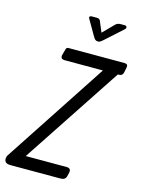

<svg xmlns="http://www.w3.org/2000/svg" viewBox="-164 -1008 800 1085"><g transform="rotate(15 236.0 -465.5)"><path d="M154.3 -724.1H480Q503.4 -724.1 499 -703.1L493.2 -673.8Q489.3 -650.9 465.3 -651.9H461.4L78.1 -71.8H316.4Q345.2 -71.8 339.4 -44.9L334 -22Q328.1 0 301.3 0H7.3Q-17.6 0 -24.7 -13.4Q-31.7 -26.9 -23.9 -45.9L374 -651.9H151.4Q123 -651.9 129.4 -678.2L138.2 -710Q141.1 -725.1 154.3 -724.1ZM311 -856 374 -919.9Q385.3 -930.7 402.3 -930.7H426.3Q437 -930.7 439.2 -923.3Q441.4 -916 432.1 -907.7L331.1 -816.9Q314 -801.8 306.2 -802.7L297.4 -803.7Q287.1 -804.7 277.3 -821.8L224.1 -913.6Q219.2 -920.9 222.2 -925.8Q225.1 -930.7 234.4 -930.7H263.2Q279.3 -930.7 284.2 -919.9Z"/></g></svg>

Font: Allan
Style: Regular
Weight: 400
Designer: Anton Koovit
Foundry: Anton Koovit
Version: Version 1.002